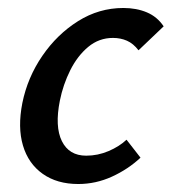

<svg xmlns="http://www.w3.org/2000/svg" viewBox="-20 -450 430 481"><path d="M176 11Q123 11 87 -14.5Q51 -40 37.5 -85.5Q24 -131 36 -192Q49 -256 86 -310Q123 -364 175.5 -397Q228 -430 289 -430Q322 -430 348 -419Q374 -408 390 -384L327 -324Q314 -341 298 -348Q282 -355 263 -355Q228 -355 201 -332.5Q174 -310 156 -274Q138 -238 130 -198Q117 -133 135 -96.5Q153 -60 196 -60Q225 -60 252 -71.5Q279 -83 297 -100L332 -55Q301 -26 260.5 -7.5Q220 11 176 11Z"/></svg>

Font: Ysabeau Office SemiBold
Style: Italic
Weight: 600
Italic angle: -12°
Designer: Christian Thalmann (Catharsis Fonts)
Version: Version 2.001;gftools[0.9.30]; featfreeze: tnum,lnum,ss02